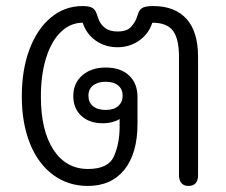

<svg xmlns="http://www.w3.org/2000/svg" viewBox="-20 -604 746 634"><path d="M52 -286Q52 -374 77.5 -441.5Q103 -509 148.5 -546.5Q194 -584 252 -584Q272 -584 282 -579.5Q292 -575 297 -564Q299 -560 305 -542Q311 -524 326.5 -512Q342 -500 368 -500Q399 -500 412.5 -515Q426 -530 431 -544.5Q436 -559 438 -564Q443 -575 453.5 -579.5Q464 -584 486 -584Q557 -584 595.5 -542Q634 -500 634 -416V-26Q634 10 602 10Q587 10 579 0.5Q571 -9 571 -26V-417Q571 -476 551 -502.5Q531 -529 483 -529Q471 -492 439.5 -470Q408 -448 368 -448Q327 -448 296 -470Q265 -492 253 -529Q213 -529 181.5 -499Q150 -469 132.5 -413.5Q115 -358 115 -285Q115 -173 156.5 -109.5Q198 -46 271 -46Q338 -46 356.5 -88.5Q375 -131 375 -185V-211Q366 -205 351 -201Q336 -197 319 -197Q275 -197 248.5 -221.5Q222 -246 222 -287Q222 -329 251.5 -355Q281 -381 329 -381Q378 -381 406 -355Q434 -329 434 -284V-195Q434 -98 391 -44Q348 10 270 10Q205 10 155.5 -26.5Q106 -63 79 -130Q52 -197 52 -286ZM385 -288Q385 -309 370.5 -321.5Q356 -334 329 -334Q303 -334 287.5 -322Q272 -310 272 -288Q272 -266 287 -253.5Q302 -241 329 -241Q356 -241 370.5 -254Q385 -267 385 -288Z"/></svg>

Font: Kodchasan Light
Style: Regular
Weight: 300
Version: Version 1.000; ttfautohint (v1.6)